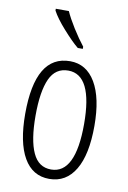

<svg xmlns="http://www.w3.org/2000/svg" viewBox="-87 -819 590 883"><g transform="rotate(10 207.5 -378.0)"><path d="M231.4 -606Q202.6 -629.4 159.2 -678.2Q118.7 -723.6 100.6 -757.8V-766.1H161.6Q174.8 -735.8 202.1 -691.9Q230 -647.5 254.9 -616.2V-606ZM94.2 -266.1Q94.2 -151.9 121.6 -92.8Q148.4 -34.2 207 -34.2Q320.8 -34.2 320.8 -266.1Q320.8 -496.1 207 -496.1Q147.5 -496.1 121.1 -438.5Q94.2 -379.4 94.2 -266.1ZM369.1 -266.1Q369.1 -131.8 327.1 -61.5Q284.7 9.8 206.1 9.8Q127.9 9.8 86.9 -61.5Q45.9 -132.8 45.9 -266.1Q45.9 -540 208 -540Q284.2 -540 326.7 -468.3Q369.1 -396.5 369.1 -266.1Z"/></g></svg>

Font: Germano
Style: Regular
Weight: 300
Width: 3
Foundry: Ascender Corporation
Version: Version 1.10; ttfautohint (v1.5)